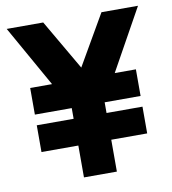

<svg xmlns="http://www.w3.org/2000/svg" viewBox="-76 -727 712 794"><g transform="rotate(-10 280.0 -330.0)"><path d="M58.1 -291V-402.8H149.9L4.9 -660.2H158.2L280.8 -449.2L402.8 -660.2H556.2L413.1 -402.8H502V-291H351.1V-246.1H502V-133.8H351.1V0H212.9V-133.8H58.1V-246.1H212.9V-291Z"/></g></svg>

Font: TitilliumWeb-Bold
Style: Bold
Weight: 700
Version: Version 1.001;PS 57.000;hotconv 1.0.70;makeotf.lib2.5.55311